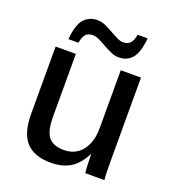

<svg xmlns="http://www.w3.org/2000/svg" viewBox="-133 -820 840 932"><g transform="rotate(20 287.0 -354.0)"><path d="M402.8 -95.2Q373.5 -38.6 333 -14.4Q292.5 9.8 233.4 9.8Q147.5 9.8 105.7 -36.1Q64 -82 64 -181.6V-528.3H168.5V-206.1Q168.5 -130.4 192.9 -100.1Q217.3 -69.8 272.5 -69.8Q331.5 -69.8 366 -113Q400.4 -156.2 400.4 -230V-528.3H504.9V-114.7Q504.9 -72.8 505.6 -43.9Q506.3 -15.1 508.3 0H409.2Q407.7 -13.2 406.5 -35.6Q405.3 -58.1 404.8 -95.2ZM368.2 -583.5Q348.6 -583.5 328.9 -592.3Q309.1 -601.1 289.6 -611.8Q269.5 -623.5 250.7 -632.8Q231.9 -642.1 216.3 -642.1Q191.4 -642.1 179.2 -628.4Q167 -614.7 161.6 -583.5H109.9Q117.2 -661.1 143.6 -689.7Q169.9 -718.3 212.4 -718.3Q234.4 -718.3 256.1 -708.3Q277.8 -698.2 298.3 -686Q316.9 -675.8 333.5 -667.7Q350.1 -659.7 364.3 -659.7Q386.7 -659.7 400.1 -673.3Q413.6 -687 418.5 -718.3H470.2Q463.4 -644.5 438 -614Q412.6 -583.5 368.2 -583.5Z"/></g></svg>

Font: Arimo Medium
Style: Regular
Weight: 500
Designer: Steve Matteson
Foundry: Monotype Imaging Inc.
Version: Version 1.33